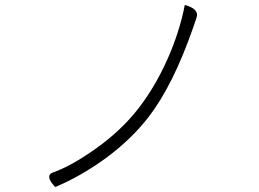

<svg xmlns="http://www.w3.org/2000/svg" viewBox="-20 -748 1040 772"><path d="M723 -728Q783 -712 770 -676Q761 -650 757 -638Q676 -405 577 -277Q509 -189 408 -114Q307 -40 202 4Q158 -42 194 -55Q266 -80 366 -151Q467 -223 535 -310Q602 -396 652 -507Q702 -619 723 -728Z"/></svg>

Font: Swei Half Moon CJK SC
Style: Light
Weight: 300
Version: Version 2.071